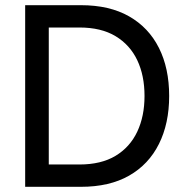

<svg xmlns="http://www.w3.org/2000/svg" viewBox="-20 -720 713 740"><path d="M77 0V-700H292Q402 -700 477.5 -657Q553 -614 592.5 -535.5Q632 -457 632 -350Q632 -244 592.5 -165Q553 -86 477.5 -43Q402 0 292 0ZM168 -86H286Q370 -86 425.5 -119.5Q481 -153 509 -212.5Q537 -272 537 -350Q537 -429 509 -488Q481 -547 425.5 -580.5Q370 -614 286 -614H168Z"/></svg>

Font: Zen Kaku Gothic New Medium
Style: Regular
Weight: 500
Designer: Yoshimichi Ohira
Foundry: Positype
Version: Version 1.002